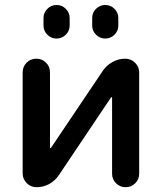

<svg xmlns="http://www.w3.org/2000/svg" viewBox="-20 -784 654 782"><path d="M157.2 -679.7V-710.9Q157.2 -732.4 172.9 -748Q188.5 -763.7 210.4 -763.7Q232.4 -763.7 248 -748Q263.7 -732.4 263.7 -710.9V-679.7Q263.7 -658.2 248 -642.6Q232.4 -627 210.4 -627Q188.5 -627 172.9 -642.6Q157.2 -658.2 157.2 -679.7ZM355.5 -679.7V-710.9Q355.5 -732.4 371.1 -748Q386.7 -763.7 408.7 -763.7Q430.7 -763.7 446.3 -748Q461.9 -732.4 461.9 -710.9V-679.7Q461.9 -658.2 446.3 -642.6Q430.7 -627 408.7 -627Q386.7 -627 371.1 -642.6Q355.5 -658.2 355.5 -679.7ZM436.5 -386.7Q436.5 -387.7 435.1 -388.2Q433.6 -388.7 432.6 -387.7L218.8 -69.3Q203.1 -46.9 179.7 -34.2Q156.2 -21.5 128.9 -21.5Q105.5 -21.5 88.9 -38.1Q72.3 -54.7 72.3 -78.1V-489.3Q72.3 -512.7 88.4 -528.8Q104.5 -544.9 127.9 -544.9Q151.4 -544.9 167.5 -528.8Q183.6 -512.7 183.6 -489.3V-183.6Q183.6 -181.6 185.1 -181.2Q186.5 -180.7 187.5 -181.6L400.4 -498Q416 -519.5 439.5 -532.2Q462.9 -544.9 490.2 -544.9Q513.7 -544.9 530.3 -528.3Q546.9 -511.7 546.9 -488.3V-76.2Q546.9 -53.7 530.8 -37.6Q514.6 -21.5 491.7 -21.5Q468.8 -21.5 452.6 -37.6Q436.5 -53.7 436.5 -76.2Z"/></svg>

Font: Gen Jyuu Gothic P Medium
Style: Regular
Weight: 500
Designer: [Source Han Sans]
Ryoko NISHIZUKA  (kana & ideographs); Paul D. Hunt (Latin, Greek & Cyrillic); Wenlong ZHANG  (bopomofo
Version: Version 1.002.20150607